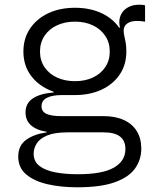

<svg xmlns="http://www.w3.org/2000/svg" viewBox="-20 -575 666 816"><path d="M308 221Q238 221 181.2 207.8Q124.5 194.5 91 166Q57.5 137.5 57.5 90.5Q57.5 43.5 91.2 19.2Q125 -5 178.5 -12.5V-21L267.5 -12.5Q212 -12.5 180.5 0.8Q149 14 136 34.8Q123 55.5 123 77.5Q123 111.5 148 130.5Q173 149.5 215.2 157.5Q257.5 165.5 310 165.5Q415.5 165.5 464.2 137.2Q513 109 513 58.5Q513 -12.5 421 -12.5H217Q157 -12.5 122.8 -34.2Q88.5 -56 88.5 -97Q88.5 -136 119.5 -156.8Q150.5 -177.5 208 -182V-197L299 -171H244.5Q201.5 -171 179 -159.2Q156.5 -147.5 156.5 -123.5Q156.5 -101 177.2 -91.2Q198 -81.5 240 -81.5H419Q470.5 -81.5 506.8 -64.8Q543 -48 561.8 -17Q580.5 14 580.5 57Q580.5 103 554.5 140.2Q528.5 177.5 468.8 199.2Q409 221 308 221ZM299 -171Q235.5 -171 186 -194Q136.5 -217 108 -258.5Q79.5 -300 79.5 -356Q79.5 -412 107.8 -453.8Q136 -495.5 185.2 -518.8Q234.5 -542 299 -542Q364.5 -542 414.8 -517.5Q465 -493 491.5 -449.5Q504.5 -429.5 510.8 -406.2Q517 -383 517 -356Q517 -300 489 -258.5Q461 -217 411.8 -194Q362.5 -171 299 -171ZM299 -230Q341.5 -230 374.8 -245.5Q408 -261 427.2 -289.5Q446.5 -318 446.5 -356Q446.5 -394 427.2 -422.8Q408 -451.5 374.8 -467.2Q341.5 -483 299 -483Q255.5 -483 222 -467.2Q188.5 -451.5 169.2 -422.8Q150 -394 150 -356Q150 -318 169.2 -289.5Q188.5 -261 222.2 -245.5Q256 -230 299 -230ZM517 -356 492 -414.5 470 -450.5 490 -458.5Q488.5 -463.5 487.8 -468.8Q487 -474 487 -480Q487 -501 497 -518Q507 -535 526 -545Q545 -555 572.5 -555Q579.5 -555 585.2 -554.5Q591 -554 596.5 -552.5V-483Q587 -484.5 579 -485.2Q571 -486 563 -486Q542 -486 529.2 -480Q516.5 -474 511 -464.8Q505.5 -455.5 505.5 -444.5Q505.5 -434 508.5 -421.8Q511.5 -409.5 514.2 -393.5Q517 -377.5 517 -356Z"/></svg>

Font: Hepta Slab ExtraLight
Style: Regular
Weight: 400
Version: Version 1.102